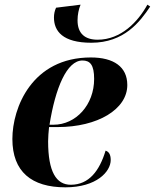

<svg xmlns="http://www.w3.org/2000/svg" viewBox="-20 -792 663 822"><path d="M371 -609C511 -609 579 -698 623 -764L611 -772C571 -699 498 -622 398 -622C344 -622 312 -648 312 -705C312 -729 317 -753 325 -772L220 -759C214 -746 211 -732 211 -717C211 -659 248 -609 371 -609ZM260 10C393 10 454 -57 454 -107C454 -132 445 -143 432 -147C406 -61 361 -1 283 -1C221 -1 186 -56 186 -187C186 -200 188 -233 190 -248H227C398 -248 525 -324 525 -428C525 -506 467 -546 369 -546C117 -546 33 -331 33 -197C33 -57 115 10 260 10ZM209 -258H192C217 -415 266 -533 333 -533C366 -533 383 -514 383 -454C383 -343 305 -258 209 -258Z"/></svg>

Font: Noto Serif Display
Style: Bold Italic
Weight: 700
Italic angle: -12°
Designer: Monotype Design Team
Foundry: Monotype Imaging Inc.
Version: Version 2.009